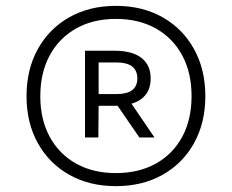

<svg xmlns="http://www.w3.org/2000/svg" viewBox="-20 -769 791 655"><path d="M375.5 -134Q285 -134 216.2 -172.8Q147.5 -211.5 109 -280.8Q70.5 -350 70.5 -441Q70.5 -532 109 -601.5Q147.5 -671 216.2 -710Q285 -749 375.5 -749Q466 -749 534.8 -710Q603.5 -671 642 -601.5Q680.5 -532 680.5 -441Q680.5 -350 642 -280.8Q603.5 -211.5 534.8 -172.8Q466 -134 375.5 -134ZM455.5 -300 378.5 -412 422 -425 507 -300ZM375.5 -178.5Q453.5 -178.5 511.8 -211Q570 -243.5 601.8 -302.5Q633.5 -361.5 633.5 -441Q633.5 -520.5 601.8 -579.8Q570 -639 511.8 -671.8Q453.5 -704.5 375.5 -704.5Q297.5 -704.5 239.5 -671.8Q181.5 -639 149.5 -579.8Q117.5 -520.5 117.5 -441Q117.5 -361.5 149.5 -302.5Q181.5 -243.5 239.5 -211Q297.5 -178.5 375.5 -178.5ZM270 -300V-596H369.5Q431 -596 462.5 -571.5Q494 -547 494 -501.5Q494 -456 463 -432Q432 -408 369.5 -408H316.5L315.5 -300ZM316.5 -448H377Q448.5 -448 448.5 -501.5Q448.5 -556 377 -556H316.5Z"/></svg>

Font: Encode Sans SC
Style: Regular
Weight: 400
Version: Version 3.002